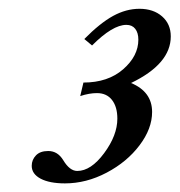

<svg xmlns="http://www.w3.org/2000/svg" viewBox="-20 -664 409 437"><path d="M127.9 -246.6Q92.8 -246.6 72.5 -257.3Q52.2 -268.1 52.2 -286.6Q52.2 -300.3 61.8 -310.3Q71.3 -320.3 89.8 -320.3Q111.3 -320.3 124 -299.3Q138.7 -274.9 155.8 -274.9Q187 -274.9 217 -315.4Q247.1 -356 247.1 -394Q247.1 -420.9 234.9 -436.5Q222.7 -452.1 200.7 -452.1Q183.1 -452.1 162.6 -445.3L169.9 -476.1Q225.6 -476.1 260.3 -506.3Q294.9 -536.6 294.9 -573.7Q294.9 -589.4 287.8 -598.4Q280.8 -607.4 267.6 -607.4Q236.3 -607.4 189.5 -560.5L171.9 -575.2Q207.5 -611.3 237.3 -627.7Q267.1 -644 297.4 -644Q329.1 -644 348.9 -626.7Q368.7 -609.4 368.7 -581.1Q368.7 -518.6 278.3 -475.1Q326.2 -455.1 326.2 -409.2Q326.2 -371.1 297.6 -333.3Q269 -295.4 222.7 -271Q176.3 -246.6 127.9 -246.6Z"/></svg>

Font: Elstob 14pt Medium
Style: Italic
Weight: 500
Italic angle: -20°
Designer: Peter S. Baker
Version: Version 1.015